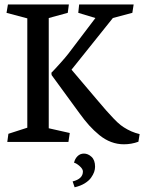

<svg xmlns="http://www.w3.org/2000/svg" viewBox="-20 -627 637 848"><path d="M350.6 51.3Q368.7 51.3 384.3 65.7Q399.9 80.1 399.9 109.4Q399.9 120.6 395.8 132.6Q391.6 144.5 382.1 158Q372.6 171.4 354 182.9Q335.4 194.3 309.6 200.2L300.8 174.3Q346.2 163.1 346.2 130.4Q346.2 119.1 331.3 106.2Q316.4 93.3 307.1 91.8Q310.5 74.7 322.3 63Q334 51.3 350.6 51.3ZM208 -295.4 207 -305.7Q218.8 -317.4 244.9 -346.4Q271 -375.5 281.7 -389.6L401.4 -547.4L325.7 -570.3L329.6 -607.4H570.3L564.5 -570.3L478.5 -547.4L295.9 -319.3L407.2 -188Q435.1 -155.3 448.2 -140.1Q461.4 -125 480.7 -104.7Q500 -84.5 512.9 -74.5Q525.9 -64.5 543 -55.2Q560.1 -45.9 578.1 -40L596.7 -34.7L591.3 -1Q560.1 10.3 527.3 10.3Q498 10.3 470.7 0Q443.4 -10.3 418.9 -30.3Q394.5 -50.3 374 -73Q353.5 -95.7 330.6 -127.4ZM195.3 -60.5 288.1 -39.6 282.2 0H12.2L17.1 -36.1L100.6 -63V-545.9L8.8 -570.3L15.1 -607.4H284.2L279.3 -570.3L195.3 -547.4Z"/></svg>

Font: Neuton
Style: Regular
Weight: 400
Designer: Brian M Zick
Version: Version 1.3